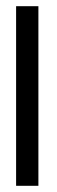

<svg xmlns="http://www.w3.org/2000/svg" viewBox="-20 -600 184 620"><path d="M32 0H104V-580H32Z"/></svg>

Font: Charger Pro
Style: Nar
Weight: 400
Designer: Jasper
Foundry: Cannot Into Space Fonts
Version: Version 1.09